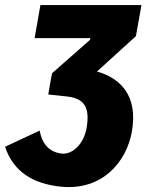

<svg xmlns="http://www.w3.org/2000/svg" viewBox="-60 -540 625 760"><path d="M182 199C346 215 441 100 462 -19C488 -167 411 -232 324 -257L478 -397L500 -520H100L77 -389H298L296 -382L146 -250L140 -218L131 -166L206 -158C279 -150 295 -109 283 -34C271 32 226 72 185 68C129 62 105 22 97 -23L-40 41C-7 140 71 188 182 199Z"/></svg>

Font: Fixel Text 20240404 ExtraBold
Style: Italic
Weight: 800
Width: 4
Italic angle: -10°
Designer: AlfaBravo + MacPaw
Foundry: Kyrylo Tkachov, Marchela Mozhyna, Serhii Makarenko, Maria Weinstein, Zakhar Kryvoshyya
Version: Version 1.211;Glyphs 3.2 (3225)